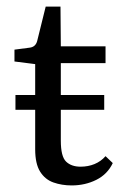

<svg xmlns="http://www.w3.org/2000/svg" viewBox="-20 -557 375 584"><path d="M27 -268H297V-223H27ZM87 -362 24 -370V-406L70 -412Q88 -414 93 -432L119 -537H164L165 -416H301V-365H165V-129Q165 -81 181 -65.5Q197 -50 225 -50Q248 -50 267.5 -58Q287 -66 301 -82L323 -61Q307 -27 273 -10Q239 7 198 7Q168 7 142.5 -2Q117 -11 102 -35Q87 -59 87 -103Z"/></svg>

Font: Yrsa
Style: Regular
Weight: 400
Designer: Anna Giedrys (Yrsa+Rasa design), David Brezina (Yrsa art-direction, Rasa art-direction, design)
Foundry: Rosetta Type Foundry
Version: Version 2.004